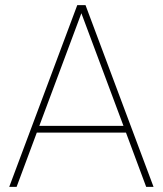

<svg xmlns="http://www.w3.org/2000/svg" viewBox="-20 -731 637 751"><path d="M16.1 0 282.2 -710.9H314.5L580.6 0H551.8L472.7 -212.4H124L44.9 0ZM133.8 -238.8H462.9L298.3 -679.2Z"/></svg>

Font: Mardoto Thin
Style: Regular
Weight: 250
Designer: Christian Robertson, Vahan Hovhannisyan
Foundry: Google
Version: Version 1.000